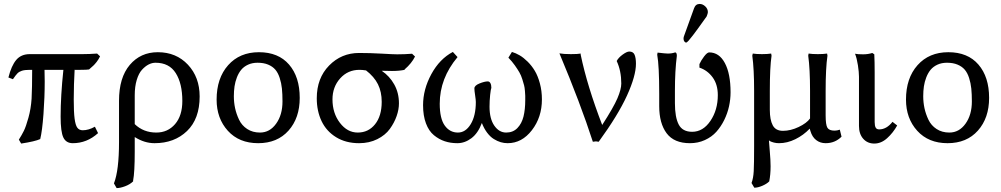

<svg xmlns="http://www.w3.org/2000/svg" viewBox="-20 -713 5103 979"><path d="M144 -356.9H131.8Q106.4 -356.9 92 -352.3Q77.6 -347.7 69.1 -339.1Q60.5 -330.6 45.9 -309.1L22.9 -317.9Q38.1 -378.4 63 -407.7Q87.9 -437 131.8 -437H399.9Q436 -437 475.1 -439.9L490.2 -425.8Q482.9 -410.2 472.7 -397.2Q462.4 -384.3 456.3 -378.7Q450.2 -373 434.1 -358.9Q424.3 -356.9 390.1 -356.9H360.8V-363.8Q356 -280.3 356 -206.1Q356 -141.6 360.4 -108.2Q364.7 -74.7 374.3 -61.8Q383.8 -48.8 401.9 -48.8Q431.6 -48.8 463.9 -66.9L480 -34.2Q423.3 17.1 351.1 17.1Q316.9 17.1 303 -12Q289.1 -41 289.1 -118.2Q289.1 -224.1 303.2 -356.9H207Q208 -337.9 208 -296.9Q208 -218.3 201.7 -131.6Q195.3 -44.9 185.1 -3.9Q158.2 8.3 87.9 19L76.2 -1Q91.3 -24.9 101.8 -46.1Q112.3 -67.4 125 -112.8Q137.7 -158.2 141.1 -210Q144 -264.2 144 -356.9Z M658.7 208V211.9Q642.6 227.5 617.7 236.8Q592.8 246.1 574.7 246.1L561 222.2Q586.9 156.2 586.9 11.2V-199.2Q586.9 -317.4 641.8 -382.1Q696.8 -446.8 784.7 -446.8Q878.4 -446.8 938.2 -383.1Q998 -319.3 998 -221.2Q998 -106.9 933.6 -44.9Q869.1 17.1 768.1 17.1Q716.3 17.1 667 -14.2V61Q667 165.5 658.7 208ZM909.7 -198.2Q909.7 -287.1 876.2 -340.1Q842.8 -393.1 772.9 -393.1Q755.4 -393.1 738 -384.3Q720.7 -375.5 704.1 -357.4Q687.5 -339.4 677.2 -305.4Q667 -271.5 667 -227.1V-80.1Q711.4 -37.1 776.9 -37.1Q835.4 -37.1 872.6 -80.1Q909.7 -123 909.7 -198.2Z M1084.5 -205.1Q1084.5 -314.5 1143.3 -380.6Q1202.1 -446.8 1300.3 -446.8Q1399.4 -446.8 1453.9 -383.8Q1508.3 -320.8 1508.3 -213.9Q1508.3 -111.3 1451.2 -47.1Q1394 17.1 1296.4 17.1Q1199.2 17.1 1141.8 -46.1Q1084.5 -109.4 1084.5 -205.1ZM1293.5 -393.1Q1266.1 -393.1 1244.9 -383.3Q1223.6 -373.5 1210.2 -357.4Q1196.8 -341.3 1188 -318.6Q1179.2 -295.9 1175.8 -272.5Q1172.4 -249 1172.4 -222.2Q1172.4 -191.4 1178.7 -161.6Q1185.1 -131.8 1199 -102.5Q1212.9 -73.2 1240.5 -55.2Q1268.1 -37.1 1305.7 -37.1Q1355.5 -37.1 1387.9 -82.3Q1420.4 -127.4 1420.4 -195.8Q1420.4 -233.4 1417.5 -261.5Q1414.6 -289.6 1406.2 -315.4Q1397.9 -341.3 1384 -357.7Q1370.1 -374 1347.4 -383.5Q1324.7 -393.1 1293.5 -393.1Z M2043 -358.9V-356.9Q2016.6 -351.1 1979 -351.1Q1941.4 -351.1 1926.3 -352.1Q1966.3 -325.2 1990.2 -282.5Q2014.2 -239.7 2014.2 -186Q2014.2 -154.8 2002.4 -121.1Q1990.7 -87.4 1967.8 -55.7Q1944.8 -23.9 1903.8 -3.4Q1862.8 17.1 1811 17.1Q1743.7 17.1 1694.1 -13.2Q1644.5 -43.5 1619.9 -95Q1595.2 -146.5 1595.2 -211.9Q1595.2 -314.5 1658 -378.7Q1720.7 -442.9 1811 -442.9Q1866.2 -442.9 1926.3 -439.5Q1986.3 -436 2005.4 -436Q2042.5 -436 2081.1 -439L2096.2 -424.8Q2079.1 -390.1 2043 -358.9ZM1813 -356.9Q1753.4 -356.9 1714.4 -313.2Q1675.3 -269.5 1675.3 -206.1Q1675.3 -136.2 1713.1 -86.7Q1751 -37.1 1804.2 -37.1Q1858.4 -37.1 1892.3 -79.3Q1926.3 -121.6 1926.3 -193.8Q1926.3 -244.6 1907.2 -283.2Q1888.2 -321.8 1845.2 -355V-354Q1828.6 -356.9 1813 -356.9Z M2743.2 -206.1Q2743.2 -115.2 2692.1 -49.1Q2641.1 17.1 2568.4 17.1Q2550.3 17.1 2533 12Q2515.6 6.8 2497.8 -4.2Q2480 -15.1 2464.1 -36.1Q2448.2 -57.1 2437 -85.9Q2417.5 -33.7 2383.8 -8.3Q2350.1 17.1 2312 17.1Q2277.3 17.1 2247.8 7.3Q2218.3 -2.4 2192.4 -23.7Q2166.5 -44.9 2151.9 -84Q2137.2 -123 2137.2 -176.8Q2137.2 -257.3 2179.4 -335Q2221.7 -412.6 2289.1 -448.2L2313 -421.9Q2222.2 -313.5 2222.2 -184.1Q2222.2 -108.4 2247.8 -72.8Q2273.4 -37.1 2314.9 -37.1Q2354 -37.1 2380.1 -79.8Q2406.2 -122.6 2406.2 -192.9Q2406.2 -203.6 2402.6 -227.1Q2398.9 -250.5 2398.9 -262.2Q2398.9 -276.9 2424.8 -287.4Q2450.7 -297.9 2467.3 -297.9Q2475.6 -297.9 2480.5 -289.1Q2485.4 -280.3 2485.4 -265.1Q2482.4 -258.8 2479.2 -228.8Q2476.1 -198.7 2476.1 -168.9Q2476.1 -107.4 2500.5 -72.3Q2524.9 -37.1 2561 -37.1Q2595.7 -37.1 2617.9 -59.8Q2640.1 -82.5 2649.2 -118.4Q2658.2 -154.3 2658.2 -203.1Q2658.2 -219.2 2658.2 -224.6Q2658.2 -230 2656.7 -248.5Q2655.3 -267.1 2652.3 -278.1Q2649.4 -289.1 2643.3 -308.8Q2637.2 -328.6 2628.2 -344.2Q2619.1 -359.9 2605 -379.9Q2590.8 -399.9 2572.3 -418.9L2590.3 -448.2Q2609.9 -442.4 2629.6 -430.9Q2649.4 -419.4 2670.4 -398.7Q2691.4 -377.9 2707 -351.8Q2722.7 -325.7 2732.9 -287.6Q2743.2 -249.5 2743.2 -206.1Z M2940.9 -439.9V-434.1Q2974.1 -274.4 3050.8 -75.2V-76.2Q3108.4 -165.5 3128.2 -211.7Q3147.9 -257.8 3147.9 -287.1Q3147.9 -351.6 3124.5 -401.9Q3133.3 -418.9 3154.8 -434.6Q3176.3 -450.2 3188.5 -450.2Q3209 -450.2 3215.8 -433.6Q3222.7 -417 3222.7 -388.2Q3222.7 -326.2 3177 -225.8Q3131.3 -125.5 3032.7 9.8Q3023.4 7.8 3018.6 7.8L3002.9 9.8Q2940.4 -183.6 2832.5 -440.9Q2853.5 -437 2890.6 -437Q2927.7 -437 2940.9 -439.9Z M3421.4 -251V-187Q3421.4 -115.2 3440.7 -78.1Q3460 -41 3509.3 -41Q3564.9 -41 3602.5 -96.7Q3640.1 -152.3 3640.1 -228Q3640.1 -282.2 3613.8 -318.4Q3587.4 -354.5 3546.4 -368.2V-386.2Q3554.7 -404.8 3570.3 -425.3Q3585.9 -445.8 3596.2 -445.8Q3647 -445.8 3676 -391.6Q3705.1 -337.4 3705.1 -242.2Q3705.1 -206.5 3697.3 -170.9Q3689.5 -135.3 3672.9 -101.3Q3656.2 -67.4 3632.6 -41Q3608.9 -14.6 3574 1.2Q3539.1 17.1 3498 17.1Q3417 17.1 3379.2 -33.4Q3341.3 -84 3341.3 -171.9V-233.9Q3341.3 -377.9 3331.1 -434.1L3333 -444.8Q3373.5 -439.9 3385.3 -439.9Q3405.8 -439.9 3422.4 -445.8Q3431.2 -445.8 3431.2 -428.2Q3421.4 -352.1 3421.4 -251ZM3547.4 -692.9Q3563 -692.9 3576.2 -680.4Q3589.4 -668 3589.4 -650.9Q3589.4 -644.5 3583 -628.9Q3577.6 -621.6 3563.7 -602.1Q3549.8 -582.5 3538.1 -566.4Q3526.4 -550.3 3513.4 -533.2Q3500.5 -516.1 3491.5 -506.1Q3482.4 -496.1 3479 -496.1Q3473.1 -496.1 3469.2 -502Q3465.3 -507.8 3465.3 -516.1Q3465.3 -522 3467.3 -527.8L3519 -670.9Q3526.9 -692.9 3547.4 -692.9Z M3905.3 -250V-152.8Q3905.3 -102.1 3920.2 -74Q3935.1 -45.9 3972.2 -45.9Q4011.2 -45.9 4052.2 -65.4Q4093.3 -85 4110.4 -108.9V-250Q4110.4 -361.3 4101.1 -429.2L4103 -439.9Q4121.1 -437 4149.9 -437Q4178.7 -437 4197.3 -439.9L4199.2 -429.2Q4189.9 -366.2 4189.9 -250V-125Q4189.9 -76.2 4199 -61.5Q4208 -46.9 4235.4 -46.9Q4248 -46.9 4262.2 -51.8L4271 -16.1Q4237.8 17.1 4189.9 17.1Q4162.1 17.1 4141.6 1.2Q4121.1 -14.6 4112.3 -44.9Q4112.3 -45.4 4111.8 -46.6Q4111.3 -47.9 4111.3 -48.8V-47.9Q4108.9 -55.2 4108.9 -57.1Q4076.7 -23.4 4035.4 -3.2Q3994.1 17.1 3952.1 17.1Q3925.8 17.1 3902.3 4.9V0Q3900.9 2 3900.9 4.9Q3900.9 9.3 3905 56.6Q3909.2 104 3909.2 134.8Q3909.2 177.2 3902.3 211.9Q3889.6 224.6 3866.9 234.4Q3844.2 244.1 3826.2 244.1L3812 220.2Q3821.3 195.8 3823.2 159.7Q3825.2 123.5 3825.2 32.2V-250Q3825.2 -361.3 3815.9 -429.2L3818.4 -439.9Q3836.9 -437 3865.2 -437Q3893.6 -437 3912.1 -439.9L3914.1 -429.2Q3905.3 -369.1 3905.3 -250Z M4427.7 -442.9 4438 -436Q4439.9 -397.9 4439.9 -342.8V-90.8Q4439.9 -71.3 4445.1 -62.3Q4450.2 -53.2 4462.9 -53.2Q4500.5 -53.2 4530.8 -91.8L4554.7 -73.2Q4533.7 -35.6 4503.4 -8.3Q4473.1 19 4438 19Q4403.3 19 4381.6 -5.4Q4359.9 -29.8 4359.9 -70.8V-321.8Q4359.9 -344.7 4354.5 -380.1Q4349.1 -415.5 4339.8 -439Q4353 -436 4380.9 -436Q4406.2 -436 4427.7 -442.9Z M4599.6 -205.1Q4599.6 -314.5 4658.4 -380.6Q4717.3 -446.8 4815.4 -446.8Q4914.6 -446.8 4969 -383.8Q5023.4 -320.8 5023.4 -213.9Q5023.4 -111.3 4966.3 -47.1Q4909.2 17.1 4811.5 17.1Q4714.4 17.1 4657 -46.1Q4599.6 -109.4 4599.6 -205.1ZM4808.6 -393.1Q4781.2 -393.1 4760 -383.3Q4738.8 -373.5 4725.3 -357.4Q4711.9 -341.3 4703.1 -318.6Q4694.3 -295.9 4690.9 -272.5Q4687.5 -249 4687.5 -222.2Q4687.5 -191.4 4693.8 -161.6Q4700.2 -131.8 4714.1 -102.5Q4728 -73.2 4755.6 -55.2Q4783.2 -37.1 4820.8 -37.1Q4870.6 -37.1 4903.1 -82.3Q4935.5 -127.4 4935.5 -195.8Q4935.5 -233.4 4932.6 -261.5Q4929.7 -289.6 4921.4 -315.4Q4913.1 -341.3 4899.2 -357.7Q4885.3 -374 4862.5 -383.5Q4839.8 -393.1 4808.6 -393.1Z"/></svg>

Font: Linear Smooth Low Contrast
Style: Regular
Weight: 500
Designer: Philipp H. Poll, Flanker
Foundry: Philipp H. Poll, reworked by Flanker
Version: Version 1.010 | FøM Fix